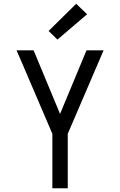

<svg xmlns="http://www.w3.org/2000/svg" viewBox="-20 -1003 640 1023"><path d="M259 0V-290L101 -659L68 -735H159L300 -396L441 -735H532L341 -290V0ZM286 -792 239 -838 386 -983 444 -927Z"/></svg>

Font: Iosevka SS04 Extended
Style: Regular
Weight: 400
Width: 7
Monospace: yes
Designer: Belleve Invis
Foundry: Belleve Invis
Version: Version 19.0.0; ttfautohint (v1.8.4)